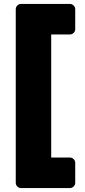

<svg xmlns="http://www.w3.org/2000/svg" viewBox="-20 -796 430 975"><path d="M60 132V-749Q60 -760 68 -768Q76 -776 87 -776H335Q346 -776 354 -768Q362 -760 362 -749V-648Q362 -637 354 -629Q346 -621 335 -621H240V4H335Q346 4 354 12Q362 20 362 31V132Q362 143 354 151Q346 159 335 159H87Q76 159 68 151Q60 143 60 132Z"/></svg>

Font: Hezaedrus
Style: Bold
Weight: 700
Designer: Hubert & Fischer
Foundry: Hubert & Fischer
Version: Version 1.10;September 3, 2019;FontCreator 11.5.0.2425 64-bi